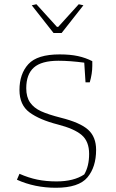

<svg xmlns="http://www.w3.org/2000/svg" viewBox="-20 -877 548 907"><path d="M130 -852 152 -857 249 -750H255L352 -857L374 -852L271 -721H233ZM60 -28 72 -56Q115 -37 156.5 -28.5Q198 -20 247 -20Q329 -20 378 -53Q401 -92 401 -150Q401 -209 366 -239Q331 -269 253 -289Q167 -311 119.5 -346Q72 -381 72 -452Q72 -528 114 -574Q156 -620 262 -620Q312 -620 348.5 -612Q385 -604 416 -588V-566Q416 -529 404 -488H384L378 -581Q310 -590 256 -590Q176 -590 140 -558Q104 -526 104 -460Q104 -419 122 -393Q140 -367 174 -351.5Q208 -336 267 -321Q359 -298 396.5 -264Q434 -230 434 -169Q434 -88 393 -39Q352 10 244 10Q144 10 60 -28Z"/></svg>

Font: Athiti ExtraLight
Style: Regular
Weight: 250
Version: Version 1.032